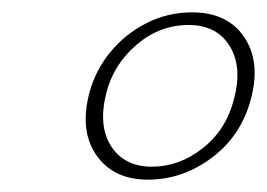

<svg xmlns="http://www.w3.org/2000/svg" viewBox="-20 -730 432 311"><path d="M291 -710Q348.5 -710 375.5 -670Q402.5 -630 386.5 -570Q371 -510.5 323.5 -474.8Q276 -439 219.5 -439Q163.5 -439 136 -478.8Q108.5 -518.5 125 -580.5Q135 -617 159.2 -646.2Q183.5 -675.5 217.8 -692.8Q252 -710 291 -710ZM285.5 -689.5Q239 -689.5 201.8 -658Q164.5 -626.5 152.5 -580.5Q138.5 -526.5 160 -493.2Q181.5 -460 226 -460Q270.5 -460 308.5 -490Q346.5 -520 359 -569.5Q373 -621.5 352 -655.5Q331 -689.5 285.5 -689.5Z"/></svg>

Font: Fraunces 72pt S050 Thin
Style: Italic
Weight: 100
Italic angle: -16°
Version: Version 1.000; ttfautohint (v1.8.3)